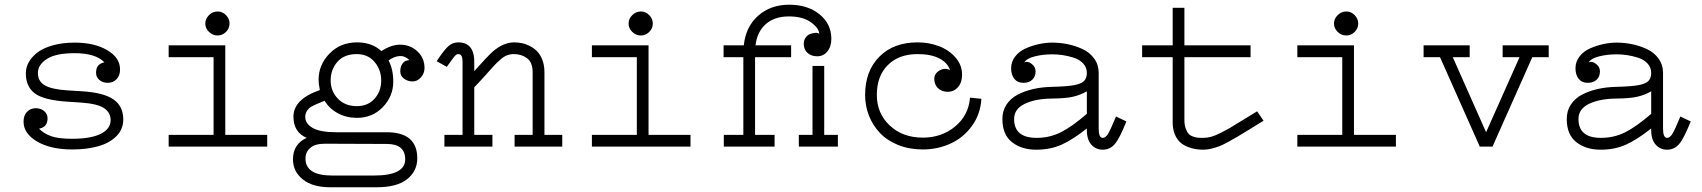

<svg xmlns="http://www.w3.org/2000/svg" viewBox="-20 -623 7235 816"><path d="M287.1 12.2Q195.3 12.2 137.7 -21.5Q80.1 -55.2 80.1 -106Q80.1 -132.8 95 -147.9Q109.9 -163.1 131.8 -163.1Q153.3 -163.1 167.7 -150.9Q182.1 -138.7 182.1 -120.1Q182.1 -82.5 146 -76.2Q165 -56.2 196 -44.7Q227.1 -33.2 286.1 -33.2Q366.2 -33.2 408.2 -54.2Q450.2 -75.2 450.2 -112.8Q450.2 -144.5 422.4 -163.3Q394.5 -182.1 325.2 -187L266.1 -190.9Q167 -197.3 128.4 -225.8Q89.8 -254.4 89.8 -312Q89.8 -336.9 102.8 -359.6Q115.7 -382.3 140.4 -400.9Q165 -419.4 205.8 -430.7Q246.6 -441.9 297.9 -441.9Q380.9 -441.9 435.5 -409.9Q490.2 -377.9 490.2 -328.1Q490.2 -301.3 475.1 -286.1Q460 -271 438 -271Q416.5 -271 402.3 -283.2Q388.2 -295.4 388.2 -314Q388.2 -351.6 423.8 -357.9Q386.7 -397 296.9 -397Q216.8 -397 179 -372.3Q141.1 -347.7 141.1 -313Q141.1 -277.3 170.4 -260.3Q199.7 -243.2 268.1 -238.8L331.1 -234.9Q421.4 -229 462.6 -200.2Q503.9 -171.4 503.9 -115.2Q503.9 -73.7 474.9 -44.4Q445.8 -15.1 397.7 -1.5Q349.6 12.2 287.1 12.2Z M904.8 -472.2Q883.8 -472.2 868.2 -487.5Q852.5 -502.9 852.5 -522.9Q852.5 -543 868.2 -558.6Q883.8 -574.2 904.8 -574.2Q925.3 -574.2 940.4 -558.8Q955.6 -543.5 955.6 -522.9Q955.6 -502.4 940.4 -487.3Q925.3 -472.2 904.8 -472.2ZM1115.7 -49.8V0H696.8V-49.8H887.7V-379.9H696.8V-430.2H937.5V-49.8Z M1225.1 54.2Q1225.1 -10.3 1283.2 -37.1Q1227.1 -61.5 1227.1 -127Q1227.1 -201.7 1339.4 -240.2Q1334 -266.1 1334 -284.2Q1334 -347.2 1380.1 -395Q1426.3 -442.9 1497.1 -442.9Q1561 -442.9 1601.1 -405.8Q1642.6 -433.1 1680.2 -433.1Q1723.6 -433.1 1753.9 -404.8Q1784.2 -376.5 1784.2 -334Q1784.2 -311.5 1769 -294.2Q1753.9 -276.9 1733.4 -276.9Q1713.4 -276.9 1697.3 -288.6Q1681.2 -300.3 1681.2 -319.8Q1681.2 -340.3 1691.2 -353.8Q1701.2 -367.2 1720.2 -367.2Q1701.2 -386.2 1678.2 -384.8Q1655.3 -383.3 1631.3 -366.2Q1651.4 -328.6 1651.4 -275.9Q1651.4 -214.4 1607.4 -168.2Q1563.5 -122.1 1497.1 -122.1Q1452.6 -122.1 1416.5 -141.4Q1380.4 -160.6 1359.4 -194.8Q1313 -176.3 1300.8 -168Q1277.3 -151.9 1277.3 -126Q1277.3 -97.2 1309.3 -79.1Q1341.3 -61 1408.2 -61H1623Q1753.4 -61 1753.4 49.8Q1753.4 104 1710.4 138.4Q1667.5 172.9 1580.1 172.9H1384.3Q1308.1 172.9 1266.6 139.2Q1225.1 105.5 1225.1 54.2ZM1385.3 -280.8Q1385.3 -235.8 1415.8 -203.9Q1446.3 -171.9 1496.1 -171.9Q1543.9 -171.9 1572 -203.6Q1600.1 -235.4 1600.1 -280.8Q1600.1 -326.2 1572 -359.6Q1543.9 -393.1 1496.1 -393.1Q1442.9 -393.1 1414.1 -360.4Q1385.3 -327.6 1385.3 -280.8ZM1278.3 50.8Q1278.3 123 1392.1 123H1569.3Q1702.1 123 1702.1 54.2Q1702.1 -11.2 1624 -11.2L1360.4 -12.2Q1319.3 -12.2 1298.8 5.4Q1278.3 22.9 1278.3 50.8Z M1846.7 -378.9Q1870.6 -414.1 1887.7 -428.5Q1904.8 -442.9 1927.7 -442.9Q1999 -442.9 1995.6 -351.1V-320.8Q2053.7 -385.7 2074.7 -404.3Q2119.6 -442.4 2164.1 -442.9Q2180.7 -442.9 2197.3 -439.7Q2213.9 -436.5 2231.7 -427.5Q2249.5 -418.5 2262.9 -404.8Q2276.4 -391.1 2285.2 -368.2Q2293.9 -345.2 2293.9 -315.9V-49.8H2369.6V0H2167V-49.8H2243.7V-315.9Q2243.7 -357.9 2220 -375.5Q2196.3 -393.1 2164.1 -393.1Q2147.9 -393.1 2134.5 -387.9Q2121.1 -382.8 2105.5 -368.9Q2089.8 -355 2077.6 -341.6Q2065.4 -328.1 2041 -300.8Q2016.6 -273.4 1995.6 -252V-49.8H2072.8V0H1868.7V-49.8H1945.8V-357.9Q1945.8 -377.4 1941.4 -385.3Q1937 -393.1 1927.7 -393.1Q1919.9 -393.1 1912.1 -384Q1904.3 -375 1878.9 -338.9L1835.9 -362.8Z M2703.6 -472.2Q2682.6 -472.2 2667 -487.5Q2651.4 -502.9 2651.4 -522.9Q2651.4 -543 2667 -558.6Q2682.6 -574.2 2703.6 -574.2Q2724.1 -574.2 2739.3 -558.8Q2754.4 -543.5 2754.4 -522.9Q2754.4 -502.4 2739.3 -487.3Q2724.1 -472.2 2703.6 -472.2ZM2914.6 -49.8V0H2495.6V-49.8H2686.5V-379.9H2495.6V-430.2H2736.3V-49.8Z M3056.2 -49.8H3139.2V-379.9H3055.2V-430.2H3141.1Q3149.4 -509.8 3202.4 -556.4Q3255.4 -603 3334 -603Q3412.6 -603 3462.9 -562.3Q3513.2 -521.5 3513.2 -458Q3513.2 -424.8 3496.3 -404.3Q3479.5 -383.8 3453.1 -383.8Q3427.7 -383.8 3411.9 -398.2Q3396 -412.6 3396 -437Q3396 -452.1 3404.1 -463.4Q3412.1 -474.6 3422.9 -478.5Q3433.6 -482.4 3444.8 -483.4Q3456.1 -484.4 3461.9 -479Q3460.9 -503.4 3426.5 -528.3Q3392.1 -553.2 3333 -553.2Q3272 -553.2 3234.9 -520.8Q3197.8 -488.3 3190.9 -430.2H3342.3V-379.9H3189V-49.8H3272V0H3056.2ZM3541 -49.8V0H3375V-49.8H3433.1V-342.8H3482.9V-49.8Z M4102.5 -208Q4096.7 -133.3 4039.6 -85.7Q3982.4 -38.1 3901.9 -38.1Q3815.9 -38.1 3761.2 -89.8Q3706.5 -141.6 3706.5 -219.2Q3706.5 -299.8 3753.2 -346.4Q3799.8 -393.1 3879.9 -393.1Q3936.5 -393.1 3971.9 -374.8Q4007.3 -356.4 4017.6 -325.2Q3995.6 -336.4 3973.1 -323.5Q3950.7 -310.5 3950.7 -288.1Q3950.7 -263.2 3966.8 -248Q3982.9 -232.9 4007.8 -232.9Q4034.2 -232.9 4051.5 -252.7Q4068.8 -272.5 4068.8 -305.2Q4068.8 -347.2 4040.3 -379.4Q4011.7 -411.6 3969.5 -427.2Q3927.2 -442.9 3879.9 -442.9Q3777.3 -442.9 3717 -381.8Q3656.7 -320.8 3656.7 -219.2Q3656.7 -172.9 3673.1 -131.3Q3689.5 -89.8 3719.7 -57.9Q3750 -25.9 3797.1 -6.8Q3844.2 12.2 3901.9 12.2Q3964.4 12.2 4019 -12.5Q4073.7 -37.1 4110.4 -87.2Q4147 -137.2 4150.9 -203.1Z M4767.1 -106.9Q4738.8 -35.6 4718.3 -11.2Q4697.8 13.2 4666.5 13.2Q4636.7 13.2 4617.2 -9.5Q4597.7 -32.2 4599.1 -77.1Q4539.1 -29.3 4491.5 -8.1Q4443.8 13.2 4384.3 13.2Q4321.8 13.2 4281.2 -18.6Q4240.7 -50.3 4240.2 -115.2Q4239.7 -150.9 4257.1 -177.7Q4274.4 -204.6 4304.7 -220.5Q4335 -236.3 4371.3 -244.6Q4407.7 -252.9 4450.2 -253.9Q4512.2 -255.4 4543 -260.7Q4573.7 -266.1 4586.4 -278.1Q4599.1 -290 4599.1 -313Q4599.1 -336.4 4583.5 -353.3Q4567.9 -370.1 4543 -377.9Q4518.1 -385.7 4495.8 -388.9Q4473.6 -392.1 4452.1 -392.1Q4412.6 -392.1 4378.2 -383.5Q4343.8 -375 4333.5 -357.9Q4347.2 -364.7 4364.3 -351.8Q4381.3 -338.9 4381.3 -319.8Q4381.3 -297.9 4367.4 -284.4Q4353.5 -271 4329.1 -271Q4304.7 -271 4291 -287.8Q4277.3 -304.7 4277.3 -333Q4277.3 -361.3 4294.9 -383.5Q4312.5 -405.8 4340.1 -417.7Q4367.7 -429.7 4396.2 -435.8Q4424.8 -441.9 4452.1 -441.9Q4484.9 -441.9 4517.3 -435.3Q4549.8 -428.7 4580.6 -414.6Q4611.3 -400.4 4630.4 -374Q4649.4 -347.7 4649.4 -313V-77.1Q4649.4 -37.1 4666.5 -37.1Q4678.7 -37.1 4689 -53.7Q4699.2 -70.3 4723.1 -127.9ZM4599.1 -234.9Q4572.8 -219.7 4541.5 -212.2Q4510.3 -204.6 4449.2 -204.1Q4378.9 -203.1 4334.5 -181.4Q4290 -159.7 4290 -117.2Q4290 -37.1 4385.3 -37.1Q4440.9 -37.1 4488 -60.5Q4535.2 -84 4599.1 -139.2Z M4834 -430.2H4963.9V-589.8H5013.7V-430.2H5294.9V-379.9H5013.7V-113.8Q5013.7 -91.8 5019.3 -76.7Q5024.9 -61.5 5032 -54Q5039.1 -46.4 5051.8 -42.2Q5064.5 -38.1 5072.3 -37.6Q5080.1 -37.1 5093.8 -37.1Q5110.4 -37.1 5127.4 -41.7Q5144.5 -46.4 5168.5 -58.6Q5192.4 -70.8 5209.5 -80.8Q5226.6 -90.8 5263.2 -113.5Q5299.8 -136.2 5322.8 -149.9L5350.1 -109.9Q5328.6 -96.7 5292.5 -74.5Q5256.3 -52.2 5240.7 -43Q5225.1 -33.7 5200.2 -20Q5175.3 -6.3 5160.9 -1Q5146.5 4.4 5128.4 8.8Q5110.4 13.2 5093.8 13.2Q5077.1 13.2 5061.3 10.7Q5045.4 8.3 5027.1 1Q5008.8 -6.3 4995.4 -18.6Q4981.9 -30.8 4972.9 -52.2Q4963.9 -73.7 4963.9 -102.1V-379.9H4834Z M5701.7 -472.2Q5680.7 -472.2 5665 -487.5Q5649.4 -502.9 5649.4 -522.9Q5649.4 -543 5665 -558.6Q5680.7 -574.2 5701.7 -574.2Q5722.2 -574.2 5737.3 -558.8Q5752.4 -543.5 5752.4 -522.9Q5752.4 -502.4 5737.3 -487.3Q5722.2 -472.2 5701.7 -472.2ZM5912.6 -49.8V0H5493.7V-49.8H5684.6V-379.9H5493.7V-430.2H5734.4V-49.8Z M6562 -430.2V-379.9H6492.2L6323.2 0H6269L6100.1 -379.9H6030.3V-430.2H6226.1V-379.9H6154.3L6295.9 -61L6438 -379.9H6366.2V-430.2Z M7165.5 -106.9Q7137.2 -35.6 7116.7 -11.2Q7096.2 13.2 7064.9 13.2Q7035.2 13.2 7015.6 -9.5Q6996.1 -32.2 6997.6 -77.1Q6937.5 -29.3 6889.9 -8.1Q6842.3 13.2 6782.7 13.2Q6720.2 13.2 6679.7 -18.6Q6639.2 -50.3 6638.7 -115.2Q6638.2 -150.9 6655.5 -177.7Q6672.9 -204.6 6703.1 -220.5Q6733.4 -236.3 6769.8 -244.6Q6806.2 -252.9 6848.6 -253.9Q6910.6 -255.4 6941.4 -260.7Q6972.2 -266.1 6984.9 -278.1Q6997.6 -290 6997.6 -313Q6997.6 -336.4 6981.9 -353.3Q6966.3 -370.1 6941.4 -377.9Q6916.5 -385.7 6894.3 -388.9Q6872.1 -392.1 6850.6 -392.1Q6811 -392.1 6776.6 -383.5Q6742.2 -375 6731.9 -357.9Q6745.6 -364.7 6762.7 -351.8Q6779.8 -338.9 6779.8 -319.8Q6779.8 -297.9 6765.9 -284.4Q6752 -271 6727.5 -271Q6703.1 -271 6689.5 -287.8Q6675.8 -304.7 6675.8 -333Q6675.8 -361.3 6693.4 -383.5Q6710.9 -405.8 6738.5 -417.7Q6766.1 -429.7 6794.7 -435.8Q6823.2 -441.9 6850.6 -441.9Q6883.3 -441.9 6915.8 -435.3Q6948.2 -428.7 6979 -414.6Q7009.8 -400.4 7028.8 -374Q7047.9 -347.7 7047.9 -313V-77.1Q7047.9 -37.1 7064.9 -37.1Q7077.1 -37.1 7087.4 -53.7Q7097.7 -70.3 7121.6 -127.9ZM6997.6 -234.9Q6971.2 -219.7 6939.9 -212.2Q6908.7 -204.6 6847.7 -204.1Q6777.3 -203.1 6732.9 -181.4Q6688.5 -159.7 6688.5 -117.2Q6688.5 -37.1 6783.7 -37.1Q6839.4 -37.1 6886.5 -60.5Q6933.6 -84 6997.6 -139.2Z"/></svg>

Font: Compagnon Roman
Style: Regular
Weight: 400
Designer: Juliette Duhe, Lea Pradine
Foundry: Velvetyne Type Foundry
Version: Version 1.000;PS 001.000;hotconv 1.0.88;makeotf.lib2.5.64775